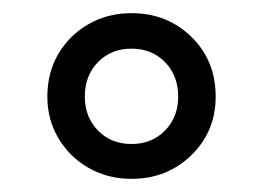

<svg xmlns="http://www.w3.org/2000/svg" viewBox="-20 -728 396 292"><path d="M180 -456Q144 -456 115 -472.5Q86 -489 69 -517.5Q52 -546 52 -581Q52 -618 69 -646.5Q86 -675 115 -691.5Q144 -708 180 -708Q234 -708 271 -672Q308 -636 308 -581Q308 -528 271 -492Q234 -456 180 -456ZM180 -509Q211 -509 231 -529.5Q251 -550 251 -581Q251 -613 231 -633.5Q211 -654 180 -654Q149 -654 129 -633.5Q109 -613 109 -581Q109 -550 129 -529.5Q149 -509 180 -509Z"/></svg>

Font: Murecho Medium
Style: Regular
Weight: 500
Designer: Neil Summerour
Foundry: Positype
Version: Version 1.010; ttfautohint (v1.8.3)